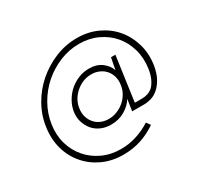

<svg xmlns="http://www.w3.org/2000/svg" viewBox="-164 -815 1318 1253"><g transform="rotate(-30 495.0 -189.0)"><path d="M894 -188Q884 -131 863.5 -95Q843 -59 817 -37Q792 -16 764 -8Q736 0 710 0H621L627 -41Q629 -52 630.5 -63.5Q632 -75 634 -87Q611 -48 565 -20.5Q519 7 460 7Q419 7 385 -8Q351 -23 328 -50Q306 -77 295 -112Q284 -147 290 -188Q296 -227 316.5 -263Q337 -299 367 -325.5Q397 -352 435.5 -367.5Q474 -383 515 -383Q573 -383 610.5 -354.5Q648 -326 661 -287Q665 -308 669 -330Q673 -352 678 -375H711L664 -40H720Q742 -40 762.5 -47Q783 -54 800 -69Q818 -87 832 -116.5Q846 -146 852 -188Q863 -264 844 -331Q825 -398 782 -448Q740 -497 677.5 -526Q615 -555 540 -555Q464 -555 393.5 -526Q323 -497 267 -448Q210 -398 172 -331Q134 -264 123 -188Q112 -112 131.5 -45.5Q151 21 194 70Q236 119 298.5 148Q361 177 437 177Q498 177 555 158.5Q612 140 662 108Q668 116 672.5 123Q677 130 683 138Q628 176 566 196.5Q504 217 431 217Q347 217 277.5 185Q208 153 161 98Q113 43 92 -31Q71 -105 83 -189Q94 -273 136 -347Q178 -421 241 -476Q305 -531 383 -563Q461 -595 546 -595Q630 -595 699.5 -563Q769 -531 816 -476Q863 -421 885 -346.5Q907 -272 894 -188ZM332 -188Q327 -154 336 -125Q345 -96 364 -75Q382 -55 408 -44Q434 -33 466 -33Q498 -33 528 -45Q558 -57 583 -78Q607 -99 623 -127Q639 -155 643 -188Q648 -221 639.5 -250Q631 -279 612 -300Q594 -320 567.5 -331.5Q541 -343 510 -343Q476 -343 446.5 -331Q417 -319 393 -298Q368 -277 352 -248.5Q336 -220 332 -188Z"/></g></svg>

Font: Josefin Slab
Style: Italic
Weight: 400
Italic angle: -12°
Designer: Santiago Orozco
Foundry: Typemade
Version: Version 2.000